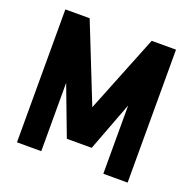

<svg xmlns="http://www.w3.org/2000/svg" viewBox="-127 -851 985 980"><g transform="rotate(20 365.5 -361.0)"><path d="M433 -104H298L197 -371V0H65V-722H197L365 -300L534 -722H666V0H534V-371Z"/></g></svg>

Font: PostBus
Style: Regular
Weight: 400
Designer: Peter Wiegel
Version: Version 1.001